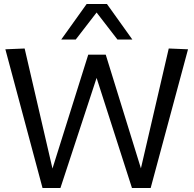

<svg xmlns="http://www.w3.org/2000/svg" viewBox="-20 -946 974 966"><path d="M738 0H644L466 -554L284 0H194L7 -698L104 -702L244 -98L424 -671H512L689 -99L829 -702L926 -698ZM288 -747 416 -926H518L646 -747H571L466 -883L361 -747Z"/></svg>

Font: Georama SemiExpanded
Style: Regular
Weight: 400
Width: 6
Designer: Jean-Baptiste Levee
Foundry: Production Type
Version: Version 1.001